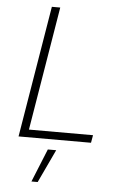

<svg xmlns="http://www.w3.org/2000/svg" viewBox="-63 -772 689 1058"><g transform="rotate(5 281.5 -243.5)"><path d="M59.6 0 180.2 -727.5H226.6L113.3 -42.5H467.8L460.4 0ZM151.9 241.2 226.6 57.6H272.9L186.5 241.2Z"/></g></svg>

Font: Inter ExtraLight
Style: Italic
Weight: 250
Italic angle: -9.3988°
Designer: Rasmus Andersson
Foundry: rsms
Version: Version 4.001;git-66647c0bb